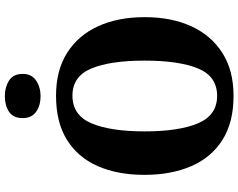

<svg xmlns="http://www.w3.org/2000/svg" viewBox="-116 -861 987 795"><g transform="rotate(-90 377.5 -463.5)"><path d="M378 10Q268 10 195.5 -36Q123 -82 87 -165Q51 -248 51 -359Q51 -470 87 -552Q123 -634 195.5 -679.5Q268 -725 379 -725Q483 -725 555.5 -679.5Q628 -634 666 -551.5Q704 -469 704 -358Q704 -247 666 -164.5Q628 -82 555.5 -36Q483 10 378 10ZM378 -58Q459 -58 491.5 -137Q524 -216 524 -358Q524 -500 491.5 -578.5Q459 -657 379 -657Q298 -657 264.5 -578.5Q231 -500 231 -358Q231 -216 264.5 -137Q298 -58 378 -58ZM377 -789Q338 -789 312 -807.5Q286 -826 286 -863Q286 -902 312 -919.5Q338 -937 377 -937Q414 -937 441.5 -919.5Q469 -902 469 -863Q469 -826 441.5 -807.5Q414 -789 377 -789Z"/></g></svg>

Font: Noto Serif SemiCondensed ExtraBold
Style: Regular
Weight: 800
Width: 4
Designer: Monotype Design Team
Foundry: Monotype Imaging Inc.
Version: Version 2.015